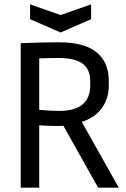

<svg xmlns="http://www.w3.org/2000/svg" viewBox="-20 -861 580 881"><path d="M479 -492V-467Q479 -409 447 -364.5Q415 -320 355 -302L525 0H430L271 -284Q263 -283 239 -283Q199 -283 160 -286V0H75V-663Q187 -667 249 -667Q367 -667 423 -621Q479 -575 479 -492ZM160 -593V-357Q214 -352 250 -352Q394 -352 394 -469V-489Q394 -543 359 -569Q324 -595 247 -595Q214 -595 160 -593ZM398 -841V-773L258 -712L118 -773V-841L258 -792Z"/></svg>

Font: Ropa Sans
Style: Regular
Weight: 400
Designer: Botio Nikoltchev
Foundry: Botio Nikoltchev
Version: Version 1.100